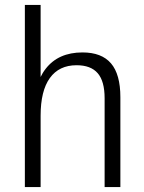

<svg xmlns="http://www.w3.org/2000/svg" viewBox="-20 -760 583 780"><path d="M405 -361Q405 -430 377 -462.5Q349 -495 291 -495Q220 -495 182.5 -443Q145 -391 145 -290L114 -224V-285Q114 -414 165.5 -480.5Q217 -547 315 -547Q393 -547 431 -502.5Q469 -458 469 -365V0H405ZM81 -740H145V-359V0H81Z"/></svg>

Font: Pathway Extreme SemiCondensed ExtraLight
Style: Regular
Weight: 250
Width: 4
Version: Version 1.001;gftools[0.9.26]